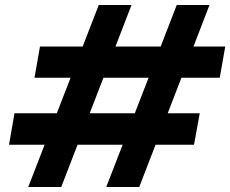

<svg xmlns="http://www.w3.org/2000/svg" viewBox="-20 -748 921 768"><path d="M405 0 687 -728H818L537 0ZM93 0 375 -728H506L225 0ZM16 -169 38 -295H779L756 -169ZM118 -437 140 -562H881L859 -437Z"/></svg>

Font: DM Sans 17pt ExtraBold
Style: Italic
Weight: 800
Italic angle: -10°
Version: Version 4.004;gftools[0.9.30]